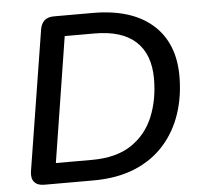

<svg xmlns="http://www.w3.org/2000/svg" viewBox="-51 -758 853 811"><g transform="rotate(-5 375.5 -352.5)"><path d="M104 0Q76 0 62.5 -15.5Q49 -31 53 -60L148 -654Q156 -705 207 -705H371Q535 -705 624 -627Q713 -549 713 -407Q713 -322 688.5 -248.5Q664 -175 614.5 -119Q565 -63 489.5 -31.5Q414 0 312 0ZM161 -87H314Q417 -87 481 -129.5Q545 -172 575 -244.5Q605 -317 605 -406Q605 -509 546.5 -563.5Q488 -618 371 -618H245Z"/></g></svg>

Font: Nunito SemiBold
Style: Italic
Weight: 600
Italic angle: -9°
Designer: Vernon Adams
Foundry: Vernon Adams
Version: Version 3.601; ttfautohint (v1.8.2.53-6de2)